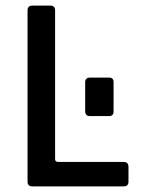

<svg xmlns="http://www.w3.org/2000/svg" viewBox="-20 -663 539 683"><path d="M420 0H95Q78 0 78 -17V-626Q78 -643 95 -643H159Q176 -643 176 -626V-97Q176 -87 187 -87H420Q437 -87 437 -69V-17Q437 0 420 0ZM384 -371V-267Q384 -250 368 -250H300Q283 -250 283 -268V-370Q283 -387 300 -387H368Q384 -387 384 -371Z"/></svg>

Font: Rajdhani Semibold
Style: Regular
Weight: 600
Designer: Satya Rajpurohit, Jyotish Sonowal
Foundry: Indian Type Foundry
Version: Version 1.200;PS 1.0;hotconv 1.0.78;makeotf.lib2.5.61930; tt